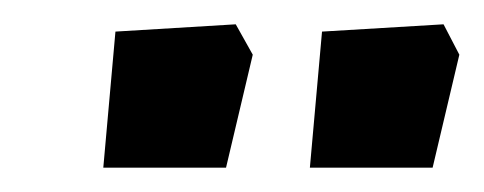

<svg xmlns="http://www.w3.org/2000/svg" viewBox="-20 -675 398 158"><path d="M75 -649 174 -655 188 -630 166 -537H65ZM245 -649 345 -655 358 -630 336 -537H235Z"/></svg>

Font: Grenze SemiBold
Style: Italic
Weight: 600
Italic angle: -10°
Designer: Renata Polastri
Foundry: Omnibus-Type
Version: Version 1.002; ttfautohint (v1.8)